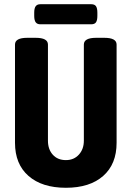

<svg xmlns="http://www.w3.org/2000/svg" viewBox="-20 -881 623 909"><path d="M51 -205V-670Q51 -702 109 -702H149Q207 -702 207 -670V-215Q207 -174 230 -148.5Q253 -123 292 -123Q330 -123 353.5 -149Q377 -175 377 -215V-670Q377 -702 435 -702H474Q532 -702 532 -670V-205Q532 -104 468.5 -48Q405 8 292 8Q179 8 115 -48Q51 -104 51 -205ZM142 -806V-821Q142 -842 149 -851.5Q156 -861 171 -861H412Q428 -861 434.5 -851.5Q441 -842 441 -821V-806Q441 -785 434.5 -775.5Q428 -766 412 -766H171Q156 -766 149 -775.5Q142 -785 142 -806Z"/></svg>

Font: Asap Condensed
Style: Bold
Weight: 700
Designer: Pablo Cosgaya
Foundry: Omnibus-Type
Version: Version 1.010; ttfautohint (v1.8)